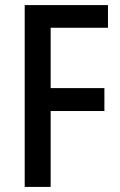

<svg xmlns="http://www.w3.org/2000/svg" viewBox="-20 -734 470 754"><path d="M179 0V-298H390V-388H179V-625H404V-714H77V0Z"/></svg>

Font: Noto Sans Devanagari Condensed Medium
Style: Regular
Weight: 500
Width: 3
Designer: Jelle Bosma - Monotype Design Team
Foundry: Monotype Imaging Inc.
Version: Version 2.004